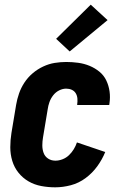

<svg xmlns="http://www.w3.org/2000/svg" viewBox="-20 -793 540 821"><path d="M216 8Q186 8 156.5 2.5Q127 -3 102 -17.5Q77 -32 59 -54.5Q41 -77 32.5 -105Q24 -133 24 -163.5Q24 -194 29 -225L49 -345Q53 -369 61.5 -393.5Q70 -418 84.5 -440Q99 -462 119.5 -479.5Q140 -497 164.5 -508.5Q189 -520 214 -524Q239 -528 263 -528Q289 -528 314.5 -524.5Q340 -521 363 -511.5Q386 -502 405 -486.5Q424 -471 434.5 -449Q445 -427 448.5 -402Q452 -377 448 -350L447 -344H310V-346Q312 -359 311 -371.5Q310 -384 304 -394Q298 -404 287 -409Q276 -414 263 -414Q248 -414 233 -406.5Q218 -399 207.5 -385.5Q197 -372 191.5 -356.5Q186 -341 184 -326L164 -206Q161 -189 161 -171.5Q161 -154 166.5 -139Q172 -124 185.5 -115Q199 -106 217 -106Q232 -106 247.5 -112Q263 -118 275 -129.5Q287 -141 295.5 -155Q304 -169 309 -184L430 -143Q417 -111 396 -82Q375 -53 346 -31.5Q317 -10 283 -1Q249 8 216 8ZM278 -573 220 -627 368 -773 440 -707Z"/></svg>

Font: Iosevka SS18 Heavy
Style: Italic
Weight: 900
Italic angle: -9°
Monospace: yes
Designer: Belleve Invis
Foundry: Belleve Invis
Version: Version 25.1.1; ttfautohint (v1.8.4)